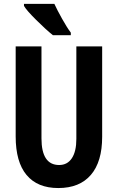

<svg xmlns="http://www.w3.org/2000/svg" viewBox="-20 -951 602 981"><path d="M502 -713.9V-252Q502 -124.5 444.3 -57.4Q386.7 9.8 277.8 9.8Q171.4 9.8 115.7 -56.9Q60.1 -123.5 60.1 -253.9V-713.9H191.9V-244.1Q191.9 -107.9 282.2 -107.9Q324.2 -107.9 347.2 -142.6Q370.1 -177.2 370.1 -241.2V-713.9ZM250.5 -771Q213.9 -800.3 164.6 -849.4Q115.2 -898.4 102.5 -920.9V-931.2H257.8Q271 -901.9 297.1 -855.2Q323.2 -808.6 341.8 -784.2V-771Z"/></svg>

Font: TypoPRO Open Sans Condensed
Style: Bold
Weight: 700
Width: 3
Foundry: Ascender Corporation
Version: Version 1.11